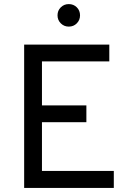

<svg xmlns="http://www.w3.org/2000/svg" viewBox="-20 -918 639 938"><path d="M98 0V-700H514V-618H185V-403H402V-321H185V-83H536V0ZM316 -788Q293 -788 277 -804Q261 -820 261 -843Q261 -866.5 277 -882.2Q293 -898 316 -898Q339.5 -898 355.2 -882.2Q371 -866.5 371 -843Q371 -820 355.2 -804Q339.5 -788 316 -788Z"/></svg>

Font: Overpass
Style: Regular
Weight: 400
Designer: Delve Withrington, Dave Bailey, Thomas Jockin
Foundry: Delve Fonts LLC
Version: Version 4.000